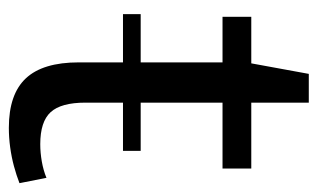

<svg xmlns="http://www.w3.org/2000/svg" viewBox="-162 -548 718 434"><g transform="rotate(90 197.0 -331.0)"><path d="M269 8Q193 8 157 -30.5Q121 -69 121 -150V-528L147 -670H212V-165Q212 -110 233.5 -86.5Q255 -63 306 -63Q325 -63 345 -66.5Q365 -70 382 -77L394 -16Q376 -9 355.5 -3.5Q335 2 313 5Q291 8 269 8ZM18 -540H361V-475H18ZM321 -290V-250H12V-290Z"/></g></svg>

Font: Pathway Extreme 72pt Medium
Style: Regular
Weight: 500
Designer: Eduardo Rodriguez Tunni
Foundry: Eduardo Rodriguez Tunni
Version: Version 1.001;gftools[0.9.26]